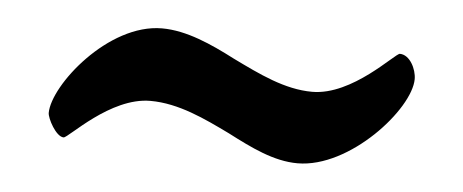

<svg xmlns="http://www.w3.org/2000/svg" viewBox="-28 -453 600 249"><g transform="rotate(5 272.5 -328.5)"><path d="M365 -249C433 -249 507 -332 507 -371C507 -384 498 -402 485 -402C479 -402 428 -343 376 -343C340 -343 306 -360 271 -377C240 -393 207 -408 175 -408C105 -408 38 -322 38 -286C38 -279 50 -256 60 -256C66 -256 116 -313 168 -313C205 -313 240 -296 273 -280C304 -264 334 -249 365 -249Z"/></g></svg>

Font: EB Garamond
Style: Bold
Weight: 700
Designer: Georg Duffner and Octavio Pardo
Foundry: Georg Duffner
Version: Version 1.000;PS 001.000;hotconv 1.0.88;makeotf.lib2.5.64775